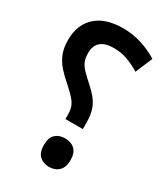

<svg xmlns="http://www.w3.org/2000/svg" viewBox="-184 -806 783 900"><g transform="rotate(30 207.5 -355.5)"><path d="M188 -220V-241Q188 -264 183 -281Q178 -298 163.5 -316Q149 -334 120 -360Q87 -388 63 -414.5Q39 -441 26 -472.5Q13 -504 13 -548Q13 -630 64 -677Q115 -724 210 -724Q263 -724 310.5 -709Q358 -694 400 -668L361 -576Q327 -597 293 -609.5Q259 -622 219 -622Q125 -622 125 -541Q125 -515 132.5 -496.5Q140 -478 158 -459.5Q176 -441 206 -414Q249 -376 265.5 -341.5Q282 -307 282 -254V-220ZM232 13Q201 13 181 -6Q161 -25 161 -64Q161 -104 180.5 -122.5Q200 -141 232 -141Q266 -141 285.5 -122Q305 -103 305 -64Q305 -26 285 -6.5Q265 13 232 13Z"/></g></svg>

Font: Noto Sans Arabic ExtCond SemBd
Style: Regular
Weight: 600
Width: 2
Designer: Monotype Design Team, Nadine Chahine, Nizar Qandah and Khaled Hosny
Foundry: Monotype Imaging Inc.
Version: Version 2.012; ttfautohint (v1.8.4.7-5d5b)